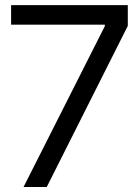

<svg xmlns="http://www.w3.org/2000/svg" viewBox="-20 -748 556 768"><path d="M74.2 0 399.4 -643.6V-649.4H24.4V-727.5H491.2V-644.5L167 0Z"/></svg>

Font: Inter Tight
Style: Regular
Weight: 400
Designer: Rasmus Andersson
Foundry: rsms
Version: Version 3.002